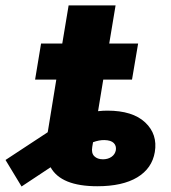

<svg xmlns="http://www.w3.org/2000/svg" viewBox="-96 -676 631 707"><path d="M262.2 9.8Q128.9 9.8 90.3 -60.1L-16.6 10.7L-75.7 -86.9L79.6 -189L80.6 -194.3L111.3 -382.8H33.2L55.2 -515.6H133.3L156.7 -656.2H329.6L306.2 -515.6H412.6L390.1 -382.8H284.2L269.5 -293.5L265.1 -266.6Q282.7 -268.6 299.3 -268.6Q392.6 -268.6 438.7 -225.1Q484.9 -181.6 474.1 -116.2Q463.9 -55.7 409.4 -22.9Q355 9.8 262.2 9.8ZM246.6 -152.3 243.7 -135.3Q239.7 -112.3 251.2 -100.8Q262.7 -89.4 283.2 -89.4Q301.3 -89.4 314.5 -98.4Q327.6 -107.4 330.6 -123Q333 -139.2 322.8 -149.4Q312.5 -159.7 288.6 -160.2Q269 -160.6 246.6 -152.3Z"/></svg>

Font: Inter Display Extra Bold
Style: Italic
Weight: 800
Italic angle: -9.39999°
Designer: Rasmus Andersson
Foundry: rsms
Version: Version 4.000;git-4fc901f